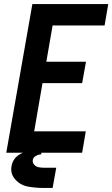

<svg xmlns="http://www.w3.org/2000/svg" viewBox="-20 -755 555 949"><path d="M11 0 140 -735H515L497 -629H240L209 -450H405L386 -344H190L149 -106H404L386 0ZM240 174H195Q157 174 119.5 167.5Q82 161 56 132.5Q30 104 37 66Q51 -14 184 -14V8Q171 8 157.5 15.5Q144 23 142 36Q140 49 149 59Q158 69 170.5 71.5Q183 74 196 74H258Z"/></svg>

Font: Iosevka SS08
Style: Bold Italic
Weight: 700
Italic angle: -10°
Monospace: yes
Designer: Belleve Invis
Foundry: Belleve Invis
Version: 2.1.0; ttfautohint (v1.8.2)